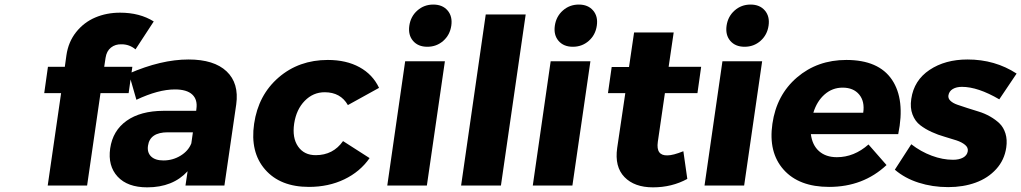

<svg xmlns="http://www.w3.org/2000/svg" viewBox="-20 -805 4431 833"><path d="M171.9 -400.9 188 -515.1H261.2L268.1 -564.9Q276.4 -623 310.1 -665.5Q343.8 -708 393.1 -729Q442.4 -750 501 -750Q586.4 -750 647 -711.9L567.9 -590.8Q541.5 -612.8 507.8 -612.8Q480.5 -613.8 461.4 -598.6Q442.4 -583.5 438 -554.2L432.1 -515.1H554.2L538.1 -400.9H416L357.9 0H187L245.1 -400.9Z M458 -161.1Q469.2 -238.3 529.3 -281Q589.4 -323.7 689 -324.2H831.1L832 -332Q837.9 -372.6 814.2 -394.8Q790.5 -417 738.8 -417Q667 -417 571.8 -372.1L539.1 -485.8Q679.2 -546.9 797.9 -546.9Q908.7 -546.9 963.1 -495.4Q1017.6 -443.8 1004.9 -352.1L953.6 0H784.7L793.9 -62Q730 7.8 618.7 7.8Q533.2 7.8 490.2 -38.8Q447.3 -85.4 458 -161.1ZM622.1 -172.9Q617.7 -143.6 635.5 -126.2Q653.3 -108.9 689 -108.9Q729.5 -108.9 763.4 -129.6Q797.4 -150.4 810.1 -183.1L816.9 -231H708Q630.4 -231 622.1 -172.9Z M1082.5 -268.1Q1100.6 -392.6 1188.7 -468.8Q1276.9 -544.9 1402.3 -544.9Q1482.4 -544.9 1539.8 -513.4Q1597.2 -481.9 1624.5 -423.8L1489.3 -349.1Q1457.5 -404.8 1388.7 -404.8Q1338.4 -404.8 1302 -367.4Q1265.6 -330.1 1256.3 -269Q1247.1 -207 1273.2 -169.4Q1299.3 -131.8 1349.6 -131.8Q1425.3 -131.8 1468.3 -192.9L1583.5 -119.1Q1542 -59.6 1473.6 -26.9Q1405.3 5.9 1320.3 5.9Q1195.8 5.9 1130.1 -69.6Q1064.5 -145 1082.5 -268.1Z M1660.2 0 1737.8 -539.1H1910.2L1832 0ZM1755.9 -693.8Q1761.7 -733.9 1790.8 -759.5Q1819.8 -785.2 1859.9 -785.2Q1899.9 -785.2 1921.9 -759.5Q1943.8 -733.9 1938 -693.8Q1932.1 -653.3 1903.1 -627.7Q1874 -602.1 1834 -602.1Q1793.9 -602.1 1772 -627.7Q1750 -653.3 1755.9 -693.8Z M1980.5 0 2087.4 -742.2H2260.7L2153.3 0Z M2291.5 0 2369.1 -539.1H2541.5L2463.4 0ZM2387.2 -693.8Q2393.1 -733.9 2422.1 -759.5Q2451.2 -785.2 2491.2 -785.2Q2531.2 -785.2 2553.2 -759.5Q2575.2 -733.9 2569.3 -693.8Q2563.5 -653.3 2534.4 -627.7Q2505.4 -602.1 2465.3 -602.1Q2425.3 -602.1 2403.3 -627.7Q2381.3 -653.3 2387.2 -693.8Z M2617.7 -400.9 2633.8 -514.2H2709L2731 -664.1H2902.8L2880.9 -515.1H3022L3005.9 -400.9H2864.7L2834 -189.9Q2829.6 -159.2 2840.3 -144.5Q2851.1 -129.9 2876 -130.9Q2899.9 -130.9 2944.8 -148.9L2961.9 -28.8Q2895 7.8 2813 7.8Q2732.4 7.8 2689.2 -36.9Q2646 -81.5 2657.7 -163.1L2692.9 -400.9Z M3036.6 0 3114.3 -539.1H3286.6L3208.5 0ZM3132.3 -693.8Q3138.2 -733.9 3167.2 -759.5Q3196.3 -785.2 3236.3 -785.2Q3276.4 -785.2 3298.3 -759.5Q3320.3 -733.9 3314.5 -693.8Q3308.6 -653.3 3279.5 -627.7Q3250.5 -602.1 3210.4 -602.1Q3170.4 -602.1 3148.4 -627.7Q3126.5 -653.3 3132.3 -693.8Z M3331.1 -268.1Q3349.1 -393.1 3437.7 -469Q3526.4 -544.9 3651.9 -544.9Q3792 -544.9 3849.9 -459Q3907.7 -373 3877 -223.1H3498Q3503.9 -175.3 3533.4 -149.2Q3563 -123 3610.8 -123Q3685.5 -123 3748 -178.2L3826.2 -88.9Q3725.1 5.9 3577.1 5.9Q3446.3 5.9 3379.6 -69.1Q3313 -144 3331.1 -268.1ZM3508.8 -315.9H3725.1Q3732.4 -365.2 3707.5 -395Q3682.6 -424.8 3635.7 -424.8Q3591.3 -424.8 3557.6 -395.3Q3523.9 -365.7 3508.8 -315.9Z M3862.3 -68.8 3933.6 -179.2Q3975.1 -147 4022.5 -129.4Q4069.8 -111.8 4114.7 -111.8Q4141.1 -111.8 4158.4 -121.3Q4175.8 -130.9 4178.7 -148.9Q4181.2 -164.6 4167.2 -176.3Q4153.3 -188 4130.1 -195.8Q4106.9 -203.6 4078.4 -211.7Q4049.8 -219.7 4022 -232.4Q3994.1 -245.1 3972.2 -262Q3950.2 -278.8 3939 -308.1Q3927.7 -337.4 3933.6 -376Q3945.3 -456.5 4012.9 -501.7Q4080.6 -546.9 4177.7 -546.9Q4296.9 -546.9 4390.6 -485.8L4315.4 -374Q4222.7 -428.2 4153.3 -428.2Q4129.4 -428.2 4113.5 -418.7Q4097.7 -409.2 4094.7 -391.1Q4092.8 -377.9 4103.5 -367.7Q4114.3 -357.4 4133.3 -350.8Q4152.3 -344.2 4176.5 -336.4Q4200.7 -328.6 4226.3 -320.8Q4252 -313 4275.6 -299.6Q4299.3 -286.1 4316.7 -269.3Q4334 -252.4 4342.3 -225.6Q4350.6 -198.7 4345.7 -165Q4337.9 -110.8 4302.2 -71.5Q4266.6 -32.2 4212.9 -12.7Q4159.2 6.8 4093.8 6.8Q4025.4 6.8 3965.3 -12.5Q3905.3 -31.7 3862.3 -68.8Z"/></svg>

Font: Trueno
Style: Bold Italic
Weight: 700
Designer: Julieta Ulanovsky
Foundry: Julieta Ulanovsky
Version: Version 3.001b | FøM Fix